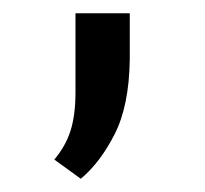

<svg xmlns="http://www.w3.org/2000/svg" viewBox="-20 -104 310 290"><path d="M102 166 62 137Q79 117 86.5 93.5Q94 70 94 36V-84H176V-14Q175 56 153 99Q131 142 102 166Z"/></svg>

Font: Ruda
Style: Regular
Weight: 400
Designer: Mariela Monsalve and Angelina Sanchez
Foundry: Mariela Monsalve and Angelina Sanchez
Version: Version 2.000